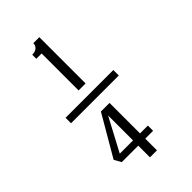

<svg xmlns="http://www.w3.org/2000/svg" viewBox="-228 -796 861 861"><g transform="rotate(-45 202.5 -366.0)"><path d="M178.7 0V-74.2H74.2L55.7 -107.4L168.5 -300.8H223.1V-107.4H272.9V-74.2H223.1V0ZM164.6 -438.5V-672.9H130.9V-698.7Q149.9 -698.7 160.4 -707.8Q170.9 -716.8 170.9 -731.9H209V-438.5ZM36.6 -393.1H339.4V-358.4H36.6ZM178.7 -107.4V-265.6Q151.9 -213.9 94.7 -107.4Z"/></g></svg>

Font: Coda
Style: Regular
Weight: 400
Designer: vernon adams
Foundry: vernon adams
Version: Version 2.000; ttfautohint (v0.8) -r 50 -G 200 -x